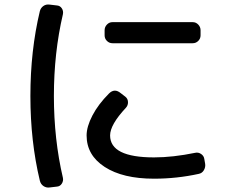

<svg xmlns="http://www.w3.org/2000/svg" viewBox="-20 -787 1040 854"><path d="M480.5 -688.5H836.9Q851.6 -688.5 861.8 -677.7Q872.1 -667 872.1 -652.3V-629.9Q872.1 -615.2 861.8 -605Q851.6 -594.7 836.9 -594.7H480.5Q465.8 -594.7 455.6 -605Q445.3 -615.2 445.3 -629.9V-652.3Q445.3 -667 455.6 -677.7Q465.8 -688.5 480.5 -688.5ZM200.2 46.9Q185.5 48.8 173.3 40.5Q161.1 32.2 157.2 16.6Q115.2 -158.2 115.2 -359.9Q115.2 -561.5 157.2 -737.3Q161.1 -752 172.9 -760.3Q184.6 -768.6 200.2 -766.6L233.4 -762.7Q247.1 -761.7 254.9 -750Q262.7 -738.3 259.8 -723.6Q219.7 -551.8 219.7 -359.9Q219.7 -168 259.8 3.9Q262.7 17.6 254.9 29.8Q247.1 42 233.4 43ZM665 7.8Q526.4 7.8 445.8 -44.4Q365.2 -96.7 365.2 -184.6Q365.2 -223.6 391.1 -273.4Q417 -323.2 464.8 -371.1Q489.3 -395.5 516.6 -373L538.1 -356.4Q548.8 -347.7 549.3 -333Q549.8 -318.4 540 -307.6Q469.7 -232.4 469.7 -184.6Q469.7 -86.9 665 -86.9Q749 -86.9 848.6 -107.4Q862.3 -110.4 874.5 -102.1Q886.7 -93.8 888.7 -80.1L892.6 -57.6Q894.5 -43 886.7 -29.8Q878.9 -16.6 864.3 -13.7Q766.6 7.8 665 7.8Z"/></svg>

Font: Rounded-L Mgen+ 1m medium
Style: Regular
Weight: 500
Designer: [Source Han Sans]
Ryoko NISHIZUKA  (kana & ideographs); Paul D. Hunt (Latin, Greek & Cyrillic); Wenlong ZHANG  (bopomofo
Version: Version 1.059.20150602